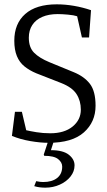

<svg xmlns="http://www.w3.org/2000/svg" viewBox="-20 -647 492 886"><path d="M204 12Q166 12 119.5 4Q73 -4 35 -20L49 -131H81L101 -46Q118 -42 148 -37Q178 -32 212 -32Q277 -32 315 -63Q353 -94 353 -141Q353 -182 333 -213Q313 -244 262 -264L147 -309Q116 -322 93 -340.5Q70 -359 58 -388Q46 -417 46 -459Q46 -538 96.5 -582.5Q147 -627 242 -627Q281 -627 321.5 -620Q362 -613 400 -600L391 -474H358L336 -572Q321 -577 293.5 -579.5Q266 -582 246 -582Q205 -582 175 -569Q145 -556 129 -531.5Q113 -507 113 -473Q113 -428 137.5 -403.5Q162 -379 208 -360L320 -314Q369 -294 395 -260Q421 -226 421 -159Q421 -84 367 -36Q313 12 204 12ZM189 219Q177 219 164 217.5Q151 216 138 212L147 189Q156 191 164 192Q172 193 179 193Q220 193 243.5 174.5Q267 156 267 122Q267 102 248 87Q229 72 184 72L182 66L206 -7H232L215 46Q271 46 297.5 67Q324 88 324 116Q324 144 305.5 167.5Q287 191 256 205Q225 219 189 219Z"/></svg>

Font: Manuale Light
Style: Regular
Weight: 300
Designer: Eduardo Tunni / Pablo Cosgaya
Foundry: Eduardo Tunni / Pablo Cosgaya
Version: Version 1.002